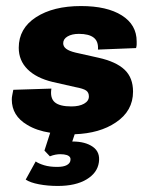

<svg xmlns="http://www.w3.org/2000/svg" viewBox="-20 -433 490 635"><path d="M171 182Q138 182 109 176.5Q80 171 65 161L98 101Q108 108 126 113.5Q144 119 169 119Q190 119 201 113Q212 107 213 97Q214 92 212 88Q206 77 179 77Q172 77 163.5 78.5Q155 80 145 84L127 65L146 6Q101 -1 70 -20Q19 -50 19 -104Q19 -111 20.5 -118Q22 -125 24 -136L150 -140Q145 -109 161 -95Q177 -81 216 -81Q242 -81 258 -90Q274 -99 274 -114Q274 -127 265 -133.5Q256 -140 229 -145L154 -162Q100 -175 71 -204Q42 -233 42 -275Q42 -339 99 -376Q156 -413 248 -413Q334 -413 383 -382Q432 -351 432 -296V-286Q432 -281 430 -274L304 -269Q306 -296 290 -308.5Q274 -321 241 -321Q218 -321 203.5 -312.5Q189 -304 189 -290Q189 -279 199 -271.5Q209 -264 230 -259L306 -242Q364 -229 392 -202.5Q420 -176 420 -130Q420 -66 363 -28Q310 8 227 11L219 35H220Q262 35 287 52.5Q312 70 307 104Q302 139 266 160.5Q230 182 171 182Z"/></svg>

Font: Rokkitt SemiBold ExtraBold
Style: Italic
Weight: 800
Italic angle: -9°
Version: Version 3.103